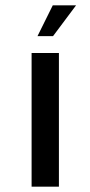

<svg xmlns="http://www.w3.org/2000/svg" viewBox="-20 -697 337 717"><path d="M98 0V-499H200V0ZM120 -562 177 -677H264L178 -562Z"/></svg>

Font: Maven Pro Medium
Style: Regular
Weight: 500
Designer: Joe Prince
Foundry: Joe Prince
Version: Version 2.103